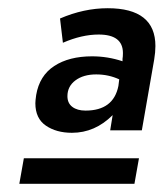

<svg xmlns="http://www.w3.org/2000/svg" viewBox="-20 -742 398 467"><path d="M66 -491Q66 -454 91.5 -436.5Q117 -419 155 -419Q211 -419 254 -462L248 -425H325L355 -597Q358 -615 358 -630Q358 -722 242 -722Q184 -722 126 -697L133 -638Q179 -658 220 -658Q279 -658 279 -613Q279 -604 278 -599V-593Q242 -605 204 -605Q148 -605 112 -581.5Q76 -558 68 -511Q66 -497 66 -491ZM27 -295H307L318 -357H38ZM188 -473Q168 -473 156 -482Q144 -491 144 -508Q144 -532 163.5 -546.5Q183 -561 214 -561Q244 -561 270 -549L268 -533Q256 -473 188 -473Z"/></svg>

Font: Geom SemiBold
Style: Bold Italic
Weight: 600
Italic angle: -10°
Version: Version 1.102